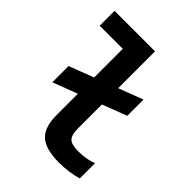

<svg xmlns="http://www.w3.org/2000/svg" viewBox="-209 -844 969 969"><g transform="rotate(45 275.0 -360.0)"><path d="M71 -253V-369L458 -517V-401ZM382 10Q286 10 244.5 -27Q203 -64 203 -151V-624H38V-730H327V-181Q327 -133 344.5 -116Q362 -99 409 -99Q439 -99 464.5 -103.5Q490 -108 512 -117V-8Q481 1 448.5 5.5Q416 10 382 10Z"/></g></svg>

Font: M PLUS Code Latin SemiExpanded SemiBold
Style: Regular
Weight: 600
Width: 6
Designer: Coji Morishita
Foundry: UNDERFOREST DESIGN
Version: Version 1.002; ttfautohint (v1.8.3)